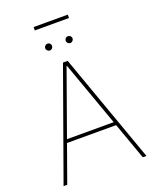

<svg xmlns="http://www.w3.org/2000/svg" viewBox="-178 -1100 972 1201"><g transform="rotate(-20 308.0 -499.5)"><path d="M56.6 0H32.2L293 -727.5H324.2L584 0H559.6L309.6 -699.2H306.6ZM139.6 -268.6H477.5V-246.1H139.6ZM242.2 -826.2Q232.9 -826.7 226.1 -833.5Q219.2 -840.3 218.8 -849.6Q219.2 -858.9 226.1 -865.5Q232.9 -872.1 242.2 -872.1Q251.5 -872.1 258.1 -865.5Q264.6 -858.9 264.6 -849.6Q264.6 -840.3 258.1 -833.5Q251.5 -826.7 242.2 -826.2ZM377.9 -826.2Q368.7 -826.7 362.1 -833.5Q355.5 -840.3 355.5 -849.6Q355.5 -858.9 362.1 -865.5Q368.7 -872.1 377.9 -872.1Q387.7 -872.1 394.3 -865.5Q400.9 -858.9 401.4 -849.6Q400.9 -840.3 394.3 -833.5Q387.7 -826.7 377.9 -826.2ZM423.8 -999V-976.6H196.3V-999Z"/></g></svg>

Font: Inter Tight Thin
Style: Regular
Weight: 250
Designer: Rasmus Andersson
Foundry: rsms
Version: Version 3.004